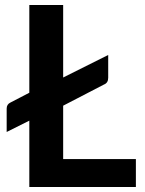

<svg xmlns="http://www.w3.org/2000/svg" viewBox="-20 -743 576 763"><path d="M231 -435 410 -524.5V-434Q410 -413.5 393 -407L231 -323V-111H520V0H96.5V-263.5L6.5 -218.5V-311.5Q6.5 -328.5 21.5 -335.5L96.5 -374.5V-723H231Z"/></svg>

Font: Lato
Style: Bold
Weight: 700
Designer: Lukasz Dziedzic
Foundry: tyPoland Lukasz Dziedzic
Version: Version 2.007; 2014-02-27